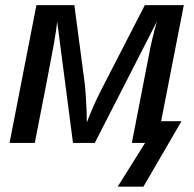

<svg xmlns="http://www.w3.org/2000/svg" viewBox="-20 -548 744 736"><path d="M675.8 -83.5 529.8 167.5H431.2L536.1 0H485.4L553.2 -349.1Q557.1 -370.1 564 -399.2Q570.8 -428.2 581.5 -465.8L343.3 0H259.8L199.2 -464.8Q197.8 -450.7 194.6 -429.2Q191.4 -407.7 186.5 -379.4Q178.7 -335 160.2 -240Q141.6 -145 113.3 0H16.6L119.6 -528.3H265.1L302.2 -247.6Q306.2 -221.2 308.3 -189.2Q310.5 -157.2 311.8 -127.7Q313 -98.1 313 -78.6Q335 -137.7 365.2 -197.8L535.2 -528.3H684.6L597.7 -83.5Z"/></svg>

Font: Arimo Medium
Style: Italic
Weight: 500
Italic angle: -12°
Designer: Steve Matteson
Foundry: Monotype Imaging Inc.
Version: Version 1.33